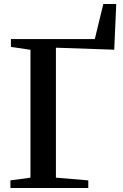

<svg xmlns="http://www.w3.org/2000/svg" viewBox="-20 -938 616 958"><path d="M32 0V-38L132 -51.5V-689.5L34.5 -704V-743H453L495.5 -918H560L550 -690L259 -700V-51.5L420.5 -38V0Z"/></svg>

Font: Merriweather 72pt SemiBold
Style: Regular
Weight: 600
Version: Version 2.100